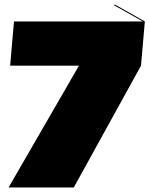

<svg xmlns="http://www.w3.org/2000/svg" viewBox="-20 -831 662 851"><path d="M622 -736 605 -540 307 0H18L330 -540H25L42 -736H613L485 -808L489 -811Z"/></svg>

Font: FFF_HK Layer Front
Style: Regular
Weight: 400
Italic angle: -5°
Designer: bBox Type GmbH
Foundry: bBox Type GmbH
Version: Version 0.002